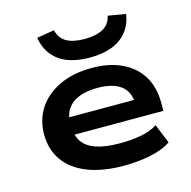

<svg xmlns="http://www.w3.org/2000/svg" viewBox="-110 -855 969 973"><g transform="rotate(-15 375.0 -368.0)"><path d="M423 10Q312 10 233 -21Q154 -52 113 -110Q72 -168 72 -248Q72 -324 110.5 -383Q149 -442 221 -476.5Q293 -511 393 -511Q482 -511 548.5 -480Q615 -449 651 -390.5Q687 -332 687 -249V-207H188V-299H581L559 -277Q558 -344 515 -375Q472 -406 394 -406Q339 -406 299 -391Q259 -376 237 -345.5Q215 -315 215 -269V-254Q215 -204 237.5 -171Q260 -138 308.5 -121.5Q357 -105 434 -105Q493 -105 544 -114.5Q595 -124 630 -147L671 -46Q629 -17 562.5 -3.5Q496 10 423 10ZM398 -564Q334 -564 285.5 -581.5Q237 -599 206 -636Q175 -673 165 -730L257 -745Q267 -702 301.5 -682Q336 -662 397 -662Q456 -662 492.5 -681.5Q529 -701 539 -746L632 -730Q623 -676 593.5 -639Q564 -602 515 -583Q466 -564 398 -564Z"/></g></svg>

Font: Nunito Sans 7pt Expanded
Style: Bold
Weight: 700
Width: 7
Designer: Vernon Adams
Foundry: Vernon Adams
Version: Version 3.101;gftools[0.9.27]